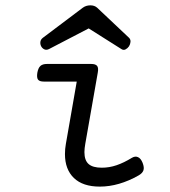

<svg xmlns="http://www.w3.org/2000/svg" viewBox="-20 -692 640 723"><path d="M145.5 -384.8Q128.9 -384.8 123.3 -392.1Q117.7 -399.4 120.6 -418Q124 -436.5 132.3 -443.8Q140.6 -451.2 157.2 -451.2H323.2Q339.8 -451.2 345.7 -443.8Q351.6 -436.5 348.1 -418L301.3 -151.4Q299.8 -142.6 298.8 -134.3Q297.9 -126 297.9 -119.1Q297.9 -88.4 313.5 -74.5Q329.1 -60.5 363.3 -60.5Q391.6 -60.5 418.9 -69.8Q446.3 -79.1 476.6 -97.7Q488.8 -105 499.5 -100.3Q510.3 -95.7 517.1 -78.6Q523.9 -61 520 -50.3Q516.1 -39.6 502.4 -31.7Q427.7 10.7 356 10.7Q292 10.7 258.3 -21.7Q224.6 -54.2 224.6 -111.8Q224.6 -131.3 228 -149.9L269 -384.8ZM164.6 -507.3Q154.8 -502.4 146.7 -506.3Q138.7 -510.3 134.8 -518.1Q130.9 -525.9 132.1 -534.7Q133.3 -543.5 141.6 -549.8L292 -663.1Q304.2 -671.9 320.3 -671.9Q335.9 -671.9 345.7 -663.1L465.8 -549.8Q472.2 -543.5 471.4 -534.4Q470.7 -525.4 465.8 -517.6Q460.4 -509.8 452.6 -505.9Q444.8 -502 437 -507.3L314 -585Z"/></svg>

Font: Courier Prime
Style: Italic
Weight: 400
Monospace: yes
Designer: Alan Dague-Greene
Foundry: Quote-Unquote Apps
Version: Version 1.202